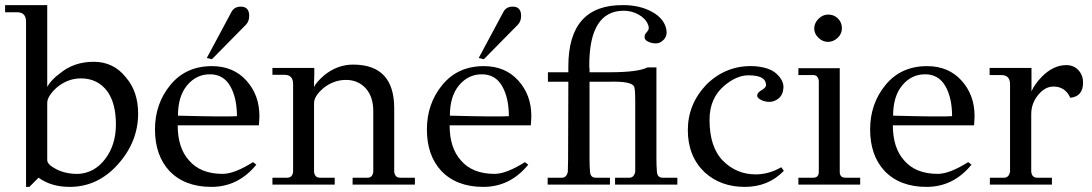

<svg xmlns="http://www.w3.org/2000/svg" viewBox="-35 -723 4276 752"><path d="M150 -703V-383Q166 -411 199 -435Q254 -481 332 -481Q410 -481 458 -420Q506 -365 506 -278Q506 -168 427 -79.5Q348 9 238 9Q166 9 116 -27L80 9H67V-640Q66 -675 32 -675H-15V-703ZM387 -363Q349 -416 282 -416Q230 -416 187 -380Q150 -346 150 -320V-96Q150 -78 187 -59.5Q224 -41 273 -42Q336 -46 377.5 -101Q419 -156 419 -236Q419 -316 387 -363Z M941 -661Q941 -640 929 -627L795 -491L775 -496L872 -677Q883 -697 908 -697Q941 -697 941 -661ZM979 -232H661Q661 -144 705 -95Q750 -42 837 -42Q883 -42 956 -88L969 -78Q898 9 793 9Q688 9 628 -54Q572 -115 572 -216Q572 -317 632.5 -390.5Q693 -464 795 -464Q879 -464 930 -407.5Q981 -351 981 -269Q981 -258 979 -232ZM893 -268Q893 -340 866.5 -386Q840 -432 787 -432Q734 -432 698 -389Q662 -346 662 -270Q849 -265 893 -268Z M1590 -27V0H1346V-27H1405Q1424 -27 1427 -50V-287Q1427 -345 1397 -377.5Q1367 -410 1320 -410Q1273 -410 1233 -379Q1195 -347 1195 -319V-50Q1198 -27 1218 -27H1276V0H1032V-27H1090Q1110 -27 1113 -50V-396Q1112 -430 1079 -430H1032V-457H1196V-430Q1195 -418 1195 -402V-382Q1203 -401 1237 -430Q1288 -470 1348 -470Q1509 -470 1509 -299V-50Q1512 -27 1532 -27Z M2006 -661Q2006 -640 1994 -627L1860 -491L1840 -496L1937 -677Q1948 -697 1973 -697Q2006 -697 2006 -661ZM2044 -232H1726Q1726 -144 1770 -95Q1815 -42 1902 -42Q1948 -42 2021 -88L2034 -78Q1963 9 1858 9Q1753 9 1693 -54Q1637 -115 1637 -216Q1637 -317 1697.5 -390.5Q1758 -464 1860 -464Q1944 -464 1995 -407.5Q2046 -351 2046 -269Q2046 -258 2044 -232ZM1958 -268Q1958 -340 1931.5 -386Q1905 -432 1852 -432Q1799 -432 1763 -389Q1727 -346 1727 -270Q1914 -265 1958 -268Z M2191 -463Q2191 -705 2406 -703Q2471 -703 2519 -676.5Q2567 -650 2575 -607Q2579 -583 2565 -568Q2551 -553 2534 -553Q2517 -553 2502 -560.5Q2487 -568 2490 -584Q2490 -588 2498 -597Q2506 -606 2506 -613Q2506 -620 2503 -627Q2493 -651 2466 -666Q2439 -681 2407 -681Q2273 -680 2273 -467V-453L2274 -462Q2274 -461 2274 -440H2353Q2464 -440 2501 -459H2536V-100Q2536 -72 2538 -49.5Q2540 -27 2560 -27H2618V0H2374V-27H2430Q2448 -27 2453 -50V-325Q2453 -378 2448 -385Q2437 -405 2354 -403H2274V-100Q2274 -72 2276 -49.5Q2278 -27 2298 -27H2354V0H2110V-27H2166Q2184 -27 2189 -50Q2190 -72 2190 -98L2191 -403H2111V-440H2191Z M2744 -254Q2744 -146 2797 -93Q2850 -40 2925 -40Q2976 -40 3025 -68L3035 -54Q2975 9 2881.5 9Q2788 9 2725 -48Q2659 -111 2659 -213.5Q2659 -316 2733 -393Q2810 -468 2917 -464Q2979 -460 3007 -433.5Q3035 -407 3033.5 -379.5Q3032 -352 3015 -338Q2998 -324 2979 -324Q2960 -324 2944 -332.5Q2928 -341 2931 -352Q2934 -363 2950 -371Q2968 -382 2965 -394Q2962 -428 2896 -428Q2851 -428 2804 -389Q2744 -340 2744 -254Z M3209 -666Q3231 -666 3246.5 -651Q3262 -636 3262.5 -613.5Q3263 -591 3246 -575Q3229 -559 3208 -559Q3187 -559 3170.5 -575Q3154 -591 3154 -611.5Q3154 -632 3170.5 -649Q3187 -666 3209 -666ZM3254 -456V-50Q3254 -27 3276 -27H3334V0H3092V-27H3150Q3172 -27 3172 -50V-406Q3169 -429 3150 -429H3092V-456Z M3780 -232H3462Q3462 -144 3506 -95Q3551 -42 3638 -42Q3684 -42 3757 -88L3770 -78Q3699 9 3594 9Q3489 9 3429 -54Q3373 -115 3373 -216Q3373 -317 3433.5 -390.5Q3494 -464 3596 -464Q3680 -464 3731 -407.5Q3782 -351 3782 -269Q3782 -258 3780 -232ZM3694 -268Q3694 -340 3667.5 -386Q3641 -432 3588 -432Q3535 -432 3499 -389Q3463 -346 3463 -270Q3650 -265 3694 -268Z M3921 -50V-395Q3920 -429 3887 -429H3841V-457H4005V-365Q4016 -392 4046 -423Q4091 -468 4141 -468Q4171 -468 4189 -448Q4207 -428 4207 -400Q4207 -345 4157 -340Q4137 -384 4091 -384Q4058 -384 4031 -351Q4004 -318 4004 -276V-50Q4007 -27 4027 -27H4085V0H3842V-27H3898Q3916 -27 3921 -50Z"/></svg>

Font: GFS Didot
Style: Regular
Weight: 400
Designer: Takis Katsoulidis and George D. Matthiopoulos
Foundry: Takis Katsoulidis and George D. Matthiopoulos
Version: Version 1.0